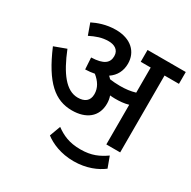

<svg xmlns="http://www.w3.org/2000/svg" viewBox="-179 -805 1160 1166"><g transform="rotate(30 401.5 -222.0)"><path d="M485 -216C485 -235 482 -253 476 -269C488 -268 500 -267 511 -267C545 -267 574 -269 605 -278V0H702V-539H803V-622H535V-539H605V-363C571 -353 539 -349 498 -349C472 -349 449 -351 427 -354C422 -359 417 -365 411 -370C453 -398 474 -440 474 -490C474 -572 415 -632 308 -632C241 -632 186 -611 150 -593L178 -515C221 -536 257 -550 305 -550C343 -550 379 -533 379 -488C379 -441 348 -414 261 -411L266 -330C289 -331 311 -333 330 -337C367 -307 390 -272 390 -228C390 -180 359 -159 312 -159C230 -159 167 -243 110 -385L26 -354C114 -147 202 -74 320 -74C418 -74 485 -123 485 -216ZM483 188C573 188 642 157 685 124L657 48C608 82 561 105 483 105C404 105 356 82 309 48L281 124C324 157 393 188 483 188Z"/></g></svg>

Font: Noto Sans Medium
Style: Italic
Weight: 500
Italic angle: -12°
Designer: Monotype Design Team
Foundry: Monotype Imaging Inc.
Version: Version 2.013